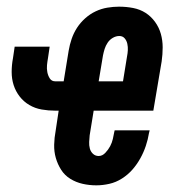

<svg xmlns="http://www.w3.org/2000/svg" viewBox="-20 -548 540 576"><path d="M269 8Q248 8 228 3.5Q208 -1 191 -11.5Q174 -22 163.5 -38.5Q153 -55 147.5 -74Q142 -93 142.5 -114Q143 -135 147 -156L156 -216H146Q125 -216 105 -219.5Q85 -223 68 -233Q51 -243 39 -258.5Q27 -274 21 -292.5Q15 -311 15 -332Q15 -353 19 -374L24 -408H129L124 -374Q122 -363 121 -352.5Q120 -342 122 -331.5Q124 -321 129.5 -312.5Q135 -304 146 -304H171L186 -396Q189 -414 195 -431.5Q201 -449 211 -464.5Q221 -480 235.5 -493Q250 -506 267 -514Q284 -522 302 -525Q320 -528 337 -528Q359 -528 379.5 -524Q400 -520 416.5 -509.5Q433 -499 445 -482.5Q457 -466 462.5 -446.5Q468 -427 468 -406Q468 -385 465 -364L440 -216H261L249 -142Q248 -132 247.5 -122Q247 -112 249.5 -102.5Q252 -93 259 -86.5Q266 -80 276 -80Q287 -80 296 -89.5Q305 -99 310.5 -109.5Q316 -120 318.5 -131Q321 -142 323 -153L324 -157H429L427 -149Q424 -130 417.5 -110.5Q411 -91 401 -73Q391 -55 377.5 -39.5Q364 -24 346 -12.5Q328 -1 308 3.5Q288 8 269 8ZM349 -304 361 -378Q363 -388 363.5 -397.5Q364 -407 362 -416.5Q360 -426 354 -433Q348 -440 338 -440Q328 -440 318.5 -434.5Q309 -429 303 -420Q297 -411 294 -401.5Q291 -392 289 -382L276 -304Z"/></svg>

Font: Iosevka Term Curly XBd Obl
Style: Regular
Weight: 800
Italic angle: -9°
Designer: Belleve Invis
Foundry: Belleve Invis
Version: Version 32.3.0